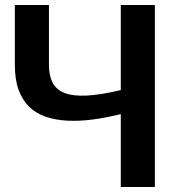

<svg xmlns="http://www.w3.org/2000/svg" viewBox="-20 -743 716 763"><path d="M595.5 0H460V-289.5Q401.5 -275 347.8 -268Q294 -261 247.2 -263.5Q200.5 -266 162 -279Q123.5 -292 96.2 -318.5Q69 -345 54 -385.8Q39 -426.5 39 -484.5V-723H174.5V-484.5Q174.5 -442.5 189 -414.5Q203.5 -386.5 236.8 -373.5Q270 -360.5 324.8 -363.2Q379.5 -366 460 -385V-723H595.5Z"/></svg>

Font: Lato
Style: Bold
Weight: 700
Designer: Lukasz Dziedzic
Foundry: tyPoland Lukasz Dziedzic
Version: Version 2.007; 2014-02-27